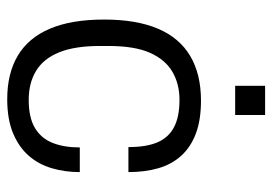

<svg xmlns="http://www.w3.org/2000/svg" viewBox="-134 -626 772 545"><g transform="rotate(90 252.5 -354.0)"><path d="M262 12Q189 12 138.5 -18Q88 -48 62 -109Q36 -170 36 -263Q36 -355 62 -416Q88 -477 139.5 -507.5Q191 -538 266 -538Q321 -538 359.5 -523.5Q398 -509 422.5 -482Q447 -455 458 -417Q469 -379 469 -332H398Q398 -383 384.5 -414.5Q371 -446 341.5 -461.5Q312 -477 264 -477Q219 -477 184.5 -457Q150 -437 130.5 -393.5Q111 -350 111 -275V-251Q111 -180 129 -135.5Q147 -91 181.5 -70Q216 -49 264 -49Q314 -49 343.5 -66.5Q373 -84 386 -116.5Q399 -149 399 -194H469Q469 -152 458 -114.5Q447 -77 422.5 -49Q398 -21 358.5 -4.5Q319 12 262 12ZM224 -635V-720H307V-635Z"/></g></svg>

Font: Archivo SemiBold Light
Style: Regular
Weight: 300
Version: Version 2.001